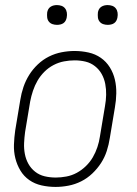

<svg xmlns="http://www.w3.org/2000/svg" viewBox="-20 -729 540 757"><path d="M199 8Q171 8 144 2Q117 -4 95.5 -19Q74 -34 60.5 -56.5Q47 -79 40.5 -105Q34 -131 35 -159Q36 -187 40 -215L60 -335Q64 -361 72.5 -386Q81 -411 95 -433.5Q109 -456 129 -475Q149 -494 173 -506Q197 -518 223 -523Q249 -528 274 -528Q302 -528 329 -522Q356 -516 377.5 -501Q399 -486 413 -463.5Q427 -441 433 -415Q439 -389 438.5 -361Q438 -333 433 -305L413 -185Q409 -159 401 -134Q393 -109 378.5 -86.5Q364 -64 344 -45Q324 -26 300 -14Q276 -2 250 3Q224 8 199 8ZM200 -29Q220 -29 241.5 -33Q263 -37 282.5 -47.5Q302 -58 318.5 -74Q335 -90 346 -109Q357 -128 364 -149Q371 -170 374 -191L394 -311Q398 -333 398.5 -355Q399 -377 395 -398Q391 -419 381 -437Q371 -455 354.5 -468Q338 -481 317.5 -486Q297 -491 274 -491Q254 -491 232.5 -487Q211 -483 191 -472.5Q171 -462 155 -446Q139 -430 128 -411Q117 -392 110 -371Q103 -350 99 -329L79 -209Q76 -187 75 -165Q74 -143 78 -122Q82 -101 92 -83Q102 -65 118.5 -52Q135 -39 156 -34Q177 -29 200 -29ZM405 -631Q395 -631 386.5 -634Q378 -637 372.5 -644Q367 -651 366 -660.5Q365 -670 366 -680Q367 -686 370 -692Q373 -698 379 -702Q385 -706 391.5 -707.5Q398 -709 404 -709Q414 -709 422.5 -706Q431 -703 436.5 -696Q442 -689 443.5 -679.5Q445 -670 443 -660Q442 -654 439 -648Q436 -642 430.5 -638Q425 -634 418 -632.5Q411 -631 405 -631ZM205 -631Q195 -631 186.5 -634Q178 -637 172.5 -644Q167 -651 166 -660.5Q165 -670 166 -680Q167 -686 170 -692Q173 -698 179 -702Q185 -706 191.5 -707.5Q198 -709 204 -709Q214 -709 222.5 -706Q231 -703 236.5 -696Q242 -689 243.5 -679.5Q245 -670 243 -660Q242 -654 239 -648Q236 -642 230.5 -638Q225 -634 218 -632.5Q211 -631 205 -631Z"/></svg>

Font: Iosevka Term Curly XLt Obl
Style: Regular
Weight: 200
Italic angle: -9°
Designer: Belleve Invis
Foundry: Belleve Invis
Version: Version 32.3.0